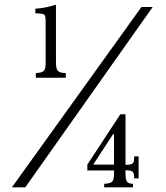

<svg xmlns="http://www.w3.org/2000/svg" viewBox="-20 -800 709 820"><path d="M632 -770H584L31 0H88ZM219 -538V-780C191 -771 159 -764 131 -763V-743C158 -743 171 -741 173 -730C175 -725 175 -703 175 -672V-535C175 -497 169 -490 133 -488V-468H261V-488C225 -489 219 -497 219 -538ZM353 -97 494 -312H516V-96C550 -97 553 -101 553 -132H572V-38H553C553 -67 549 -72 516 -73V-65C516 -24 521 -16 548 -15V0H425V-15C461 -17 467 -24 467 -62V-72H353ZM467 -227H463L378 -97H467Z"/></svg>

Font: Libre Baskerville
Style: Regular
Weight: 400
Designer: Pablo Impallari, Rodrigo Fuenzalida
Foundry: Pablo Impallari, Rodrigo Fuenzalida
Version: Version 1.051;Glyphs 3.2.3 (3260)